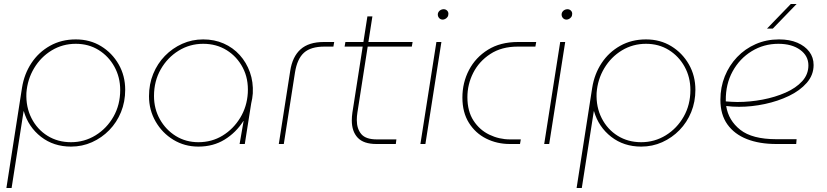

<svg xmlns="http://www.w3.org/2000/svg" viewBox="-20 -720 4133 960"><path d="M12 220 90 -281Q101 -350 137 -404.5Q173 -459 230 -491Q287 -523 359 -523Q430 -523 485.5 -489Q541 -455 573.5 -398Q606 -341 606 -271Q606 -211 585 -159.5Q564 -108 526.5 -69.5Q489 -31 440 -9Q391 13 335 13Q248 13 185 -36Q122 -85 99 -164H98L38 220ZM335 -9Q402 -9 458 -43.5Q514 -78 547.5 -137Q581 -196 581 -270Q581 -334 552 -386.5Q523 -439 473 -470Q423 -501 359 -501Q293 -501 238.5 -468Q184 -435 150.5 -379Q117 -323 112 -255Q109 -185 137.5 -129Q166 -73 217.5 -41Q269 -9 335 -9Z M972 13Q903 13 847 -21Q791 -55 758 -112.5Q725 -170 725 -239Q725 -299 746 -350.5Q767 -402 804.5 -440.5Q842 -479 891 -501Q940 -523 996 -523Q1052 -523 1098.5 -502.5Q1145 -482 1178.5 -445Q1212 -408 1229.5 -359Q1247 -310 1244 -253Q1243 -240 1241 -227.5Q1239 -215 1236 -203L1204 0H1178L1198 -115H1197Q1160 -57 1103 -22Q1046 13 972 13ZM972 -9Q1039 -9 1093 -42Q1147 -75 1181 -131Q1215 -187 1219 -255Q1223 -326 1194 -381.5Q1165 -437 1113.5 -469Q1062 -501 996 -501Q929 -501 873 -466.5Q817 -432 783.5 -373Q750 -314 750 -240Q750 -176 779.5 -123.5Q809 -71 859 -40Q909 -9 972 -9Z M1374 0 1431 -365Q1442 -437 1483 -473.5Q1524 -510 1599 -510H1651L1647 -487H1602Q1534 -487 1500 -456.5Q1466 -426 1455 -358L1399 0Z M1862 0Q1798 0 1768.5 -31.5Q1739 -63 1739 -118Q1739 -136 1742 -157L1817 -638H1842L1767 -157Q1764 -138 1764 -120Q1764 -76 1786.5 -49.5Q1809 -23 1864 -23H1962L1959 0ZM1703 -487 1707 -510H2043L2039 -487Z M2082 0 2162 -510H2187L2107 0ZM2194 -622Q2183 -622 2176 -629.5Q2169 -637 2169 -648Q2169 -654 2172.5 -660Q2176 -666 2183 -670Q2190 -674 2198 -674Q2208 -674 2215 -667.5Q2222 -661 2222 -651Q2222 -641 2217 -634.5Q2212 -628 2205.5 -625Q2199 -622 2194 -622Z M2529 0Q2465 0 2411 -27Q2357 -54 2324.5 -106Q2292 -158 2292 -232Q2292 -307 2325 -370Q2358 -433 2420 -471.5Q2482 -510 2570 -510H2661L2657 -487H2569Q2488 -487 2431.5 -450Q2375 -413 2346 -355.5Q2317 -298 2317 -234Q2317 -164 2347.5 -117Q2378 -70 2427 -46.5Q2476 -23 2530 -23H2584L2580 0Z M2701 0 2781 -510H2806L2726 0ZM2813 -622Q2802 -622 2795 -629.5Q2788 -637 2788 -648Q2788 -654 2791.5 -660Q2795 -666 2802 -670Q2809 -674 2817 -674Q2827 -674 2834 -667.5Q2841 -661 2841 -651Q2841 -641 2836 -634.5Q2831 -628 2824.5 -625Q2818 -622 2813 -622Z M2863 220 2941 -281Q2952 -350 2988 -404.5Q3024 -459 3081 -491Q3138 -523 3210 -523Q3281 -523 3336.5 -489Q3392 -455 3424.5 -398Q3457 -341 3457 -271Q3457 -211 3436 -159.5Q3415 -108 3377.5 -69.5Q3340 -31 3291 -9Q3242 13 3186 13Q3099 13 3036 -36Q2973 -85 2950 -164H2949L2889 220ZM3186 -9Q3253 -9 3309 -43.5Q3365 -78 3398.5 -137Q3432 -196 3432 -270Q3432 -334 3403 -386.5Q3374 -439 3324 -470Q3274 -501 3210 -501Q3144 -501 3089.5 -468Q3035 -435 3001.5 -379Q2968 -323 2963 -255Q2960 -185 2988.5 -129Q3017 -73 3068.5 -41Q3120 -9 3186 -9Z M3861 0Q3777 0 3714.5 -24.5Q3652 -49 3617 -98Q3582 -147 3582 -221Q3582 -284 3604 -338.5Q3626 -393 3665.5 -434.5Q3705 -476 3758.5 -499.5Q3812 -523 3875 -523Q3928 -523 3966.5 -506.5Q4005 -490 4026.5 -461.5Q4048 -433 4048 -395Q4048 -345 4014 -306Q3980 -267 3925 -240.5Q3870 -214 3804.5 -200Q3739 -186 3675 -186Q3659 -186 3642.5 -187Q3626 -188 3611 -190Q3622 -118 3681.5 -71Q3741 -24 3862 -24H3963L3961 0ZM3609 -213Q3623 -212 3638 -211Q3653 -210 3667 -210Q3730 -210 3793 -222Q3856 -234 3908 -257Q3960 -280 3991 -314Q4022 -348 4022 -393Q4022 -441 3980.5 -471Q3939 -501 3872 -501Q3799 -501 3738.5 -464Q3678 -427 3643 -363Q3608 -299 3609 -218Q3609 -217 3609 -216Q3609 -215 3609 -213ZM3815 -577 3934 -700H3963L3844 -577Z"/></svg>

Font: MuseoModerno Thin Thin
Style: Italic
Weight: 250
Italic angle: -9°
Version: Version 1.003